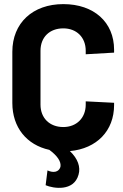

<svg xmlns="http://www.w3.org/2000/svg" viewBox="-20 -728 598 934"><path d="M211 101 202 173C239 189 339 205 362 122C373 85 359 44 320 7C451 -5 535 -92 535 -217V-228L397 -235V-219C397 -154 352 -110 288 -110C221 -110 177 -154 177 -219V-481C177 -547 221 -590 288 -590C352 -590 397 -547 397 -481V-464L535 -472V-486C535 -620 437 -708 288 -708C139 -708 40 -616 40 -476V-227C40 -108 110 -23 220 1C258 29 279 58 274 84C266 110 239 114 211 101Z"/></svg>

Font: Vanilla Cream ExtraBold
Style: Regular
Weight: 800
Designer: Jeremy Tribby, Jinavaṁso
Foundry: Tribby Type
Version: Version 1.422;Glyphs 3.1.2 (3151)